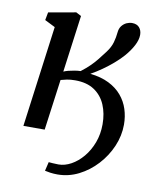

<svg xmlns="http://www.w3.org/2000/svg" viewBox="-85 -636 759 902"><g transform="rotate(10 294.5 -185.5)"><path d="M53.5 0 117.8 -482.5 68.1 -507.4 75.2 -545.1 205.6 -568.3 230.4 -555.2 193.8 -283.6Q202.7 -287.8 216.5 -291.4Q230.3 -294.9 245.6 -297.4Q260.8 -299.9 273.6 -300.2Q298.3 -319.3 314.6 -335.3Q331 -351.2 345.3 -368.9Q359.6 -386.5 377.6 -410.6Q397.1 -436.4 403.9 -461.1Q410.8 -485.7 412.8 -508.9Q414.5 -528.1 423.9 -540.3Q433.4 -552.5 446.5 -558.6Q459.6 -564.6 472.4 -564.6Q495.7 -564.6 507.5 -551Q519.4 -537.3 519.4 -516.1Q519.4 -492.7 505 -465Q490.6 -437.3 466.1 -409.2Q447.3 -388.1 423.5 -367.6Q399.7 -347.1 373.6 -328.8Q347.5 -310.4 320.7 -295.5Q372.9 -289.8 410.3 -271.1Q447.6 -252.5 471.5 -224.1Q495.4 -195.7 506.6 -160.8Q517.8 -125.9 517.8 -87.8Q517.8 -34.7 496.1 16.1Q474.4 66.9 436.8 107.7Q399.2 148.6 351.3 172.8Q303.3 197 250.4 197Q232.7 197 215.7 194.7Q198.8 192.3 190 190L200.2 147.2Q207.2 147.7 219.4 148.8Q231.6 149.9 247.1 149.9Q276.9 149.9 307.2 133.3Q337.5 116.6 362.8 86.6Q388 56.6 403.3 16.1Q418.5 -24.5 418.5 -71.7Q418.5 -123.2 401.1 -164.1Q383.6 -205.1 347.9 -229Q312.1 -253 256.3 -253Q233.5 -253 216.8 -249.6Q200.1 -246.1 187.9 -242.6L155 0Z"/></g></svg>

Font: Merriweather 7pt Light
Style: Italic
Weight: 300
Italic angle: -7.8°
Designer: Eben Sorkin
Foundry: Eben Sorkin
Version: Version 2.200;gftools[0.9.31]